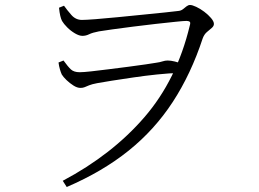

<svg xmlns="http://www.w3.org/2000/svg" viewBox="-20 -711 1040 771"><path d="M232 15Q430 -90 560 -240.5Q690 -391 742 -608Q746 -621 741.5 -624Q737 -627 729 -627Q718 -627 684.5 -623.5Q651 -620 605.5 -615Q560 -610 514 -604Q468 -598 431 -593Q394 -588 377 -585Q351 -580 338 -573.5Q325 -567 311 -567Q298 -567 281 -577Q264 -587 250 -601Q236 -615 229 -627Q225 -635 222 -647.5Q219 -660 217 -680L237 -688Q249 -671 266.5 -651Q284 -631 309 -631Q324 -631 363.5 -634Q403 -637 453 -642Q503 -647 553.5 -652Q604 -657 642.5 -661Q681 -665 696 -667Q707 -668 714.5 -674Q722 -680 729 -685.5Q736 -691 743 -691Q752 -691 768 -683.5Q784 -676 800 -664Q816 -652 827.5 -638.5Q839 -625 839 -615Q839 -606 830 -598.5Q821 -591 810.5 -582Q800 -573 794 -557Q747 -414 674 -302Q601 -190 496.5 -106Q392 -22 248 40ZM303 -358Q290 -358 275 -367.5Q260 -377 247 -389.5Q234 -402 228 -412Q224 -421 220.5 -433Q217 -445 215 -460L235 -468Q253 -443 265 -432Q277 -421 300 -421Q315 -421 346.5 -424.5Q378 -428 417.5 -433Q457 -438 496 -443Q535 -448 565 -452.5Q595 -457 607 -459Q622 -461 632.5 -464.5Q643 -468 653 -468Q666 -468 682 -464Q698 -460 714 -455L697 -418Q659 -417 611 -412Q563 -407 515.5 -400Q468 -393 429.5 -387Q391 -381 370 -377Q349 -373 338 -368.5Q327 -364 320 -361Q313 -358 303 -358Z"/></svg>

Font: Noto Serif JP ExtraLight Light
Style: Regular
Weight: 300
Version: Version 2.003-H1;hotconv 1.1.1;makeotfexe 2.6.0